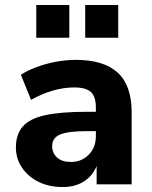

<svg xmlns="http://www.w3.org/2000/svg" viewBox="-20 -742 613 773"><path d="M232 11Q177 11 135 -10Q93 -31 68.5 -67Q44 -103 44 -148Q44 -201 72 -233Q100 -265 163 -278.5Q226 -292 330 -292H366V-309Q366 -353 346 -371.5Q326 -390 278 -390Q238 -390 193.5 -377.5Q149 -365 105 -340L64 -441Q90 -458 127.5 -472Q165 -486 206 -493.5Q247 -501 284 -501Q398 -501 454 -449.5Q510 -398 510 -290V0H369V-74Q354 -35 318.5 -12Q283 11 232 11ZM266 -90Q308 -90 337 -119Q366 -148 366 -194V-214H331Q254 -214 222 -200.5Q190 -187 190 -154Q190 -126 209.5 -108Q229 -90 266 -90ZM323 -590V-722H456V-590ZM126 -590V-722H259V-590Z"/></svg>

Font: Nunito Sans ExtraBold
Style: Regular
Weight: 800
Designer: Vernon Adams
Foundry: Vernon Adams
Version: Version 3.101; ttfautohint (v1.8.4.7-5d5b);gftools[0.9.27]